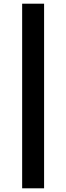

<svg xmlns="http://www.w3.org/2000/svg" viewBox="-20 -1020 359 1040"><path d="M100 0H218.8V-1000H100Z"/></svg>

Font: Basalte Marquee
Style: Regular
Weight: 400
Designer: Ange Degheest & Benjamin Gomez & Eugénie Bidaut
Foundry: Velvetyne Type Foundry
Version: Version 1.000;FEAKit 1.0